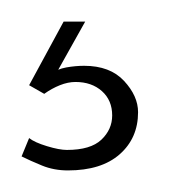

<svg xmlns="http://www.w3.org/2000/svg" viewBox="-20 -20 167 178"><path d="M43 138Q30 138 19 133.5Q8 129 0 125L7 108Q12 112 23.5 115.5Q35 119 42 119Q64 119 74 109.5Q84 100 84 87Q84 73 74.5 64.5Q65 56 50 56Q43 56 35.5 59Q28 62 21 67L7 59L39 0H59L31 50L26 49Q33 44 41.5 42.5Q50 41 58 41Q82 41 95 55Q108 69 108 84Q108 108 91 123Q74 138 43 138Z"/></svg>

Font: Alumni Sans Thin ExtraLight
Style: Regular
Weight: 250
Version: Version 1.018